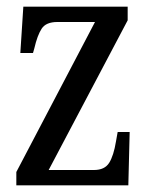

<svg xmlns="http://www.w3.org/2000/svg" viewBox="-20 -556 448 576"><path d="M29 0V-40L265 -490H152Q118 -490 105 -470Q92 -450 83 -411L79 -397H41L50 -536H363V-495L126 -46H262Q294 -46 307.5 -67.5Q321 -89 328 -132L333 -160H369L365 0Z"/></svg>

Font: Noto Serif Thai ExtraCondensed
Style: Regular
Weight: 400
Width: 2
Designer: Monotype Design Team
Foundry: Monotype Imaging Inc.
Version: Version 2.002; ttfautohint (v1.8.4.7-5d5b)